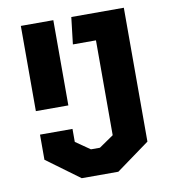

<svg xmlns="http://www.w3.org/2000/svg" viewBox="-82 -801 784 873"><g transform="rotate(-10 310.0 -365.0)"><path d="M72.5 -336.5H222.5V-730H72.5ZM225 0H394L548 -112V-730H305.5L291 -606H397.5V-168L330.5 -122H289L222.5 -168V-228H72.5V-112Z"/></g></svg>

Font: Monaspace Krypton
Style: Bold
Weight: 700
Designer: Riley Cran & the Lettermatic Team
Foundry: Lettermatic
Version: Version 1.200 (Monaspace Krypton)